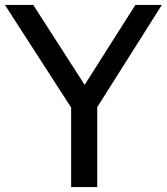

<svg xmlns="http://www.w3.org/2000/svg" viewBox="-39 -760 678 780"><path d="M250 0V-367.5L272 -289L-19 -740H96L321.5 -389.5H288.5L511 -740H618.5L333.5 -289L356 -366.5V0Z"/></svg>

Font: Encode Sans Condensed Thin Medium
Style: Regular
Weight: 500
Version: Version 3.002